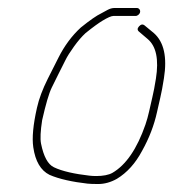

<svg xmlns="http://www.w3.org/2000/svg" viewBox="-20 -480 435 481"><path d="M331 -450C331.4 -452.7 330.8 -455 329.1 -457C327.4 -459 325.3 -460 322.6 -460H267.1C261.1 -460 255.1 -458.3 249.1 -455C243 -451.7 237.6 -448.7 232.6 -446C222.6 -441.3 205.4 -429.6 182.4 -411C160.2 -390.6 141.5 -365.5 126.4 -335.5C121.6 -325.8 112.6 -308.1 99.6 -282.4C86.7 -256.6 77.6 -232.5 72.6 -210C63 -167.5 59.9 -134.5 63.4 -111C68.5 -75.9 82.1 -52.9 104 -42C127.8 -31.4 163.2 -24 198.9 -20C204.8 -19.3 213.9 -19 226.1 -19C241.5 -19 257.4 -23.3 272.8 -32C298.1 -47.3 319.2 -70.6 335.9 -102C353.7 -133.8 366.1 -166.2 373.3 -199C375.7 -210.3 378.5 -222.3 381.5 -235C384.5 -247.7 387.6 -264 390.7 -284C399.1 -337 390.8 -374.7 365.6 -397L342.6 -416C337.9 -420 333.2 -419.3 328.3 -414C323.5 -408.7 323.7 -404 329.1 -400L350.2 -382C371.4 -364 378.2 -331 370.6 -283C367.6 -264.3 364.7 -248.8 361.7 -236.5C358.8 -224.2 356 -212.3 353.6 -201C351.1 -189.7 348 -178.7 344.4 -168C323.3 -107.1 295.7 -66.8 261.7 -47C252.5 -41.7 237.9 -39 221.4 -39C214.9 -39 209 -39.3 203.6 -40C168.2 -44 135.4 -51 115 -61C100 -68.2 89.3 -87.9 82.8 -120.2C80.4 -132.3 81.4 -151.9 85.6 -179C94.6 -218.7 102.5 -245.9 109.6 -260.5C113.5 -268.8 119.2 -280.2 126.4 -294.5C133.7 -308.8 139.6 -320.5 144 -329.5C148.4 -338.5 155.5 -349.8 165.4 -363.5C175.2 -377.2 184.8 -388.3 194.2 -397C213.1 -412.3 227.6 -422.6 236.5 -428C249.8 -436 258.9 -440 263.9 -440H319.4C322.1 -440 324.6 -441 326.9 -443C329.2 -445 330.6 -447.3 331 -450Z"/></svg>

Font: Proton
Style: RgCndIt
Weight: 500
Version: Version 1.017